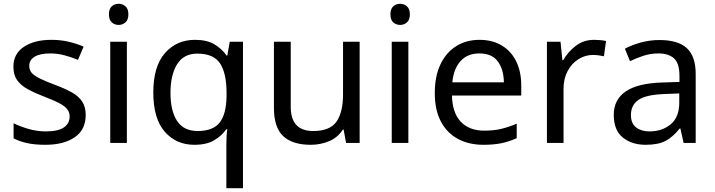

<svg xmlns="http://www.w3.org/2000/svg" viewBox="-20 -757 3786 1017"><path d="M434 -148Q434 -70 376 -30Q318 10 220 10Q164 10 123.5 1Q83 -8 52 -24V-104Q84 -88 129.5 -74.5Q175 -61 222 -61Q289 -61 319 -82.5Q349 -104 349 -140Q349 -160 338 -176Q327 -192 298.5 -208Q270 -224 217 -244Q165 -264 128 -284Q91 -304 71 -332Q51 -360 51 -404Q51 -472 106.5 -509Q162 -546 252 -546Q301 -546 343.5 -536Q386 -526 423 -510L393 -440Q359 -454 322 -464Q285 -474 246 -474Q192 -474 163.5 -456.5Q135 -439 135 -409Q135 -386 148 -371Q161 -356 191.5 -341Q222 -326 273 -307Q324 -288 360 -268Q396 -248 415 -219.5Q434 -191 434 -148Z M609 -737Q629 -737 644.5 -723.5Q660 -710 660 -681Q660 -652 644.5 -638.5Q629 -625 609 -625Q587 -625 572 -638.5Q557 -652 557 -681Q557 -710 572 -723.5Q587 -737 609 -737ZM652 -536V0H564V-536Z M1179 240V11Q1179 -7 1180 -31Q1181 -55 1184 -72H1178Q1155 -38 1114.5 -14Q1074 10 1010 10Q913 10 852.5 -59.5Q792 -129 792 -267Q792 -405 853.5 -475.5Q915 -546 1013 -546Q1076 -546 1116 -522Q1156 -498 1180 -463H1184L1197 -536H1267V240ZM1027 -63Q1109 -63 1144 -108.5Q1179 -154 1180 -248V-266Q1180 -368 1146 -420.5Q1112 -473 1025 -473Q953 -473 918 -416.5Q883 -360 883 -265Q883 -170 918 -116.5Q953 -63 1027 -63Z M1431 -185V-536H1520V-191Q1520 -63 1639 -63Q1728 -63 1762.5 -113Q1797 -163 1797 -257V-536H1885V0H1813L1800 -71H1796Q1770 -29 1724 -9.5Q1678 10 1626 10Q1529 10 1480 -36Q1431 -82 1431 -185Z M2100 -737Q2120 -737 2135.5 -723.5Q2151 -710 2151 -681Q2151 -652 2135.5 -638.5Q2120 -625 2100 -625Q2078 -625 2063 -638.5Q2048 -652 2048 -681Q2048 -710 2063 -723.5Q2078 -737 2100 -737ZM2143 -536V0H2055V-536Z M2520 -546Q2588 -546 2638 -516Q2688 -486 2714.5 -431.5Q2741 -377 2741 -304V-251H2374Q2376 -160 2420.5 -112.5Q2465 -65 2545 -65Q2596 -65 2635.5 -74.5Q2675 -84 2717 -102V-25Q2676 -7 2636 1.5Q2596 10 2541 10Q2464 10 2406 -21Q2348 -52 2315.5 -113Q2283 -174 2283 -264Q2283 -352 2312.5 -415Q2342 -478 2395.5 -512Q2449 -546 2520 -546ZM2519 -474Q2456 -474 2419.5 -433.5Q2383 -393 2376 -321H2649Q2648 -389 2617 -431.5Q2586 -474 2519 -474Z M3127 -546Q3142 -546 3159 -544.5Q3176 -543 3190 -540L3179 -459Q3166 -462 3150 -464Q3134 -466 3121 -466Q3080 -466 3044 -443.5Q3008 -421 2986.5 -380.5Q2965 -340 2965 -286V0H2877V-536H2949L2959 -438H2963Q2988 -482 3029.5 -514Q3071 -546 3127 -546Z M3473 -545Q3571 -545 3618 -502Q3665 -459 3665 -365V0H3601L3584 -76H3580Q3545 -32 3506 -11Q3467 10 3400 10Q3327 10 3279 -28.5Q3231 -67 3231 -149Q3231 -229 3294 -272.5Q3357 -316 3488 -320L3579 -323V-355Q3579 -422 3550 -448Q3521 -474 3468 -474Q3426 -474 3388 -461.5Q3350 -449 3317 -433L3290 -499Q3325 -518 3373 -531.5Q3421 -545 3473 -545ZM3578 -262 3499 -259Q3399 -255 3360.5 -227Q3322 -199 3322 -148Q3322 -103 3349.5 -82Q3377 -61 3420 -61Q3487 -61 3532.5 -98.5Q3578 -136 3578 -214Z"/></svg>

Font: BC Sans
Style: Regular
Weight: 400
Designer: Monotype Design Team
Province of B.C.
Foundry: Monotype Imaging Inc.
Version: Version 2.000;GOOG;noto-source:20170915:90ef993387c0